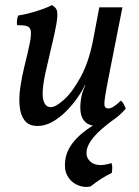

<svg xmlns="http://www.w3.org/2000/svg" viewBox="-20 -487 548 756"><path d="M128 9Q94 9 77.5 -12Q61 -33 57.5 -67.5Q54 -102 60 -143.5Q66 -185 76 -225Q91 -285 97.5 -318.5Q104 -352 101 -366.5Q98 -381 85 -384.5Q72 -388 47 -388Q46 -397 47 -407.5Q48 -418 52 -426Q67 -428 93.5 -434.5Q120 -441 146 -450.5Q172 -460 185 -467Q196 -460 201.5 -451.5Q207 -443 205.5 -420Q204 -397 193.5 -349.5Q183 -302 163 -218Q151 -168 148.5 -133.5Q146 -99 154.5 -82Q163 -65 180 -65Q199 -65 232 -94.5Q265 -124 298 -184.5Q331 -245 348 -337L371 -458H462L413 -210Q399 -140 394 -108Q389 -76 392.5 -68Q396 -60 407 -60Q425 -60 456 -91Q463 -85 467.5 -76.5Q472 -68 475 -59Q451 -31 420.5 -11Q390 9 363 9Q333 9 317 -5.5Q301 -20 297.5 -45Q294 -70 300 -103Q302 -115 306 -127Q310 -139 316 -151H314Q302 -126 282.5 -98.5Q263 -71 238 -46.5Q213 -22 185 -6.5Q157 9 128 9ZM414 -28 430 -18Q376 21 350 51.5Q324 82 321 108Q318 131 333.5 147Q349 163 376 163Q384 163 395.5 161Q407 159 419 155Q422 163 422 172.5Q422 182 420 194Q399 204 378.5 217Q358 230 337 247Q333 248 328 248.5Q323 249 318 249Q299 249 278 238Q257 227 244.5 203.5Q232 180 237 143Q240 120 251.5 98.5Q263 77 284 55.5Q305 34 337 13Q369 -8 414 -28Z"/></svg>

Font: Vollkorn
Style: Italic
Weight: 400
Italic angle: -11°
Designer: Friedrich Althausen
Foundry: Friedrich Althausen
Version: Version 5.001